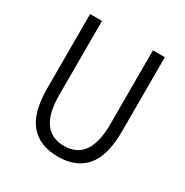

<svg xmlns="http://www.w3.org/2000/svg" viewBox="-164 -834 944 979"><g transform="rotate(30 308.0 -344.0)"><path d="M88 -264V-700H158V-264Q158 -51 308 -51Q458 -51 458 -264V-700H528V-264Q528 -120 471.5 -54Q415 12 308 12Q201 12 144.5 -54Q88 -120 88 -264Z"/></g></svg>

Font: Overpass Mono Light
Style: Regular
Weight: 300
Monospace: yes
Designer: Delve Withrington, Dave Bailey
Foundry: Delve Fonts
Version: Version 1.000;DELV;Overpass